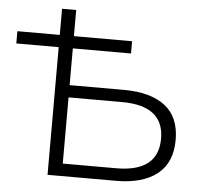

<svg xmlns="http://www.w3.org/2000/svg" viewBox="-71 -758 859 812"><g transform="rotate(5 358.5 -352.5)"><path d="M160 0V-542H-20V-594H160V-705H220V-594H467V-542H220V-386H450Q564 -386 625.5 -338.5Q687 -291 687 -194Q687 -98 625.5 -49Q564 0 450 0ZM220 -53H447Q625 -53 625 -194Q625 -334 447 -334H220Z"/></g></svg>

Font: Winston Light
Style: Regular
Weight: 300
Designer: Original fonts by Vernon Adams / Changes by Cristiano Sobral
Foundry: Original fonts by Vernon Adams / Changes by Cristiano Sobral
Version: Version 2.503;July 17, 2020;FontCreator 13.0.0.2655 64-bit